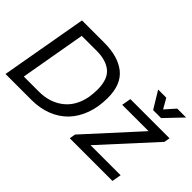

<svg xmlns="http://www.w3.org/2000/svg" viewBox="-105 -1077 1432 1432"><g transform="rotate(45 611.0 -361.5)"><path d="M18 0 139 -686H373Q520 -686 602 -620.5Q684 -555 684 -414Q684 -317 656 -240.5Q628 -164 578 -111Q526 -57 453 -28.5Q380 0 292 0ZM128 -83H287Q400 -83 478.5 -143.5Q557 -204 579 -319Q582 -338 584 -359Q586 -380 586 -402Q586 -512 530.5 -557.5Q475 -603 378 -603H219ZM696 0 704 -47 1074 -453H796L809 -526H1222L1214 -480L842 -73H1159L1146 0ZM987 -588 905 -723H991L1036 -644L1106 -723H1200L1071 -588Z"/></g></svg>

Font: Archivo VF Beta
Style: Italic
Weight: 400
Italic angle: -10°
Designer: Hector Gatti
Foundry: Omnibus-Type
Version: Version 1.002